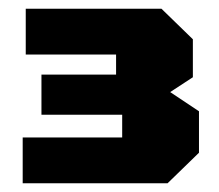

<svg xmlns="http://www.w3.org/2000/svg" viewBox="-20 -720 502 440"><path d="M364 -300H32V-405H260V-457H75V-549H246V-595H39V-700H350L422 -630V-543L370 -509L436 -465V-370Z"/></svg>

Font: Tektur ExtraBold
Style: Regular
Weight: 800
Designer: Adam Jagosz
Foundry: Adam Jagosz
Version: Version 1.005;gftools[0.9.30]